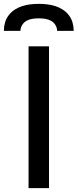

<svg xmlns="http://www.w3.org/2000/svg" viewBox="-51 -975 402 995"><path d="M97 0V-735H203V0ZM-31 -815Q-31 -837 -25 -858Q-19 -879 -6 -896Q7 -913 25.5 -925Q44 -937 64.5 -943.5Q85 -950 106.5 -952.5Q128 -955 150 -955Q172 -955 193.5 -952.5Q215 -950 235.5 -943.5Q256 -937 274.5 -925Q293 -913 306 -896Q319 -879 325 -858Q331 -837 331 -815H245Q245 -831 236 -845.5Q227 -860 213 -867.5Q199 -875 182.5 -877.5Q166 -880 150 -880Q134 -880 117.5 -877.5Q101 -875 87 -867.5Q73 -860 64 -845.5Q55 -831 55 -815Z"/></svg>

Font: Iosevka Aile Semibold
Style: Regular
Weight: 600
Designer: Belleve Invis
Foundry: Belleve Invis
Version: Version 31.1.0; ttfautohint (v1.8.4)